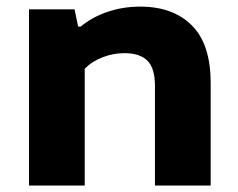

<svg xmlns="http://www.w3.org/2000/svg" viewBox="-20 -576 738 596"><path d="M70 -547H211.5L222.5 -493.5H230.5Q266 -523 313.8 -539.2Q361.5 -555.5 415 -555.5Q517 -555.5 575.5 -497.2Q634 -439 634 -317.5V0H461V-309Q461 -364.5 437.5 -387.8Q414 -411 366.5 -411Q332 -411 299 -398.5Q266 -386 243 -362.5V0H70Z"/></svg>

Font: Encode Sans Expanded
Style: Bold
Weight: 700
Width: 7
Designer: Multiple Designers
Foundry: Impallari Type
Version: Version 2.000